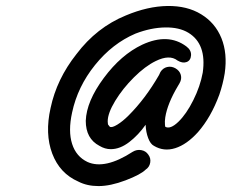

<svg xmlns="http://www.w3.org/2000/svg" viewBox="-20 -630 778 645"><path d="M655.8 -582Q703.1 -553.2 723.9 -501.7Q744.6 -450.2 734.9 -383.8Q729 -347.7 716.8 -312Q689 -236.3 645 -186Q607.4 -144.5 568.8 -132.3Q530.3 -120.1 497.1 -140.1Q485.4 -146 477.8 -166Q470.2 -186 469.2 -210.9Q445.3 -176.8 414.3 -152.8Q383.3 -128.9 352.1 -128.9Q332.5 -128.9 314 -140.1Q268.1 -164.1 268.1 -224.1Q270.5 -289.6 328.6 -367.9Q386.7 -446.3 458 -480Q544.4 -520 606 -474.1Q623 -461.4 621.8 -444.1Q620.6 -426.8 606.9 -421.6Q593.3 -416.5 576.2 -426.8Q549.3 -447.8 502.9 -424.8Q467.8 -407.7 429.9 -370.1Q392.1 -332.5 366.9 -291Q341.8 -249.5 341.8 -222.2Q341.8 -219.7 342.3 -216.3Q342.8 -212.9 342.8 -211.9L348.1 -205.1L349.1 -204.1Q356 -200.2 374 -211.2Q392.1 -222.2 412.1 -242.2Q468.3 -298.3 514.2 -377.9L519 -388.2Q527.3 -401.4 541.3 -404.8Q555.2 -408.2 568.8 -400.9Q583.5 -392.6 587.4 -378.4Q591.3 -364.3 583 -350.1L578.1 -341.8Q542.5 -282.2 535.2 -235.8Q534.2 -230.5 533.9 -222.9Q533.7 -215.3 534.2 -210Q534.7 -204.6 535.2 -204.1Q552.2 -194.8 579.1 -220.7Q606 -246.6 629.4 -293.5Q652.8 -340.3 661.1 -386.2Q674.8 -482.4 612.8 -520Q582 -538.6 534.7 -537.8Q487.3 -537.1 435.1 -517.1Q357.4 -483.9 299.1 -411.4Q240.7 -338.9 222.2 -252Q208.5 -189.5 222.2 -146.7Q235.8 -104 273.9 -85.9Q332.5 -59.6 425.8 -120.1Q439.5 -128.4 454.6 -125.7Q469.7 -123 478 -110.8Q487.3 -98.6 484.6 -83.5Q481.9 -68.4 469.2 -60.1Q452.6 -43.5 401.9 -24.2Q351.1 -4.9 311 -4.9Q272.5 -4.9 243.2 -20Q180.7 -47.4 155.5 -114Q130.4 -180.7 149.9 -267.1Q170.4 -364.3 236.8 -448.2Q304.7 -538.1 402.8 -578.1Q476.1 -608.9 542.5 -609.9Q608.9 -610.8 655.8 -582Z"/></svg>

Font: Florida Vibes
Style: Regular
Weight: 400
Italic angle: -30°
Designer: Turbologo.com
Foundry: Turbologo.com
Version: Version 1.000;hotconv 1.0.109;makeotfexe 2.5.65596